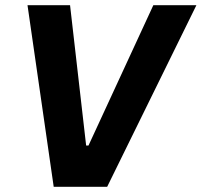

<svg xmlns="http://www.w3.org/2000/svg" viewBox="-20 -720 777 740"><path d="M187 0H393L737 -700H571L321 -159H312L250 -700H86Z"/></svg>

Font: Fixel Display 20240404
Style: Bold Italic
Weight: 700
Italic angle: -10°
Designer: AlfaBravo + MacPaw
Foundry: Kyrylo Tkachov, Marchela Mozhyna, Serhii Makarenko, Maria Weinstein, Zakhar Kryvoshyya
Version: Version 1.211;Glyphs 3.2 (3225)